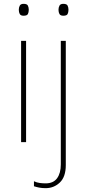

<svg xmlns="http://www.w3.org/2000/svg" viewBox="-20 -741 454 1001"><path d="M103 -721Q121 -721 125.5 -711.5Q130 -702 130 -690Q130 -677 125.5 -668Q121 -659 103 -659Q88 -659 83 -668Q78 -677 78 -690Q78 -702 83 -711.5Q88 -721 103 -721ZM116 -528V0H90V-528ZM285 -690Q285 -702 290 -711.5Q295 -721 310 -721Q328 -721 332.5 -711.5Q337 -702 337 -690Q337 -677 332.5 -668Q328 -659 310 -659Q295 -659 290 -668Q285 -677 285 -690ZM218 240Q199 240 184 237Q169 234 157 230V204Q172 211 187.5 213Q203 215 218 215Q258 215 277.5 188.5Q297 162 297 116V-528H323V120Q323 181 292 210.5Q261 240 218 240Z"/></svg>

Font: Noto Sans Bengali Thin
Style: Regular
Weight: 100
Designer: Jelle Bosma - Monotype Design Team
Foundry: Monotype Imaging Inc.
Version: Version 2.003; ttfautohint (v1.8.4.7-5d5b)